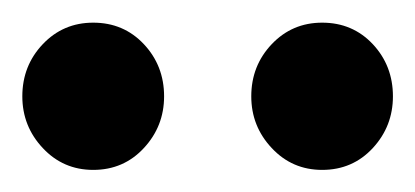

<svg xmlns="http://www.w3.org/2000/svg" viewBox="-20 -743 372 172"><path d="M205.1 -656.7Q205.1 -684.1 223.4 -703.4Q241.7 -722.7 268.6 -722.7Q295.9 -722.7 314 -703.4Q332 -684.1 332 -656.7Q332 -629.9 314 -610.4Q295.9 -590.8 268.6 -590.8Q241.7 -590.8 223.4 -610.4Q205.1 -629.9 205.1 -656.7ZM0 -656.7Q0 -684.1 18.3 -703.4Q36.6 -722.7 63.5 -722.7Q90.8 -722.7 108.9 -703.4Q127 -684.1 127 -656.7Q127 -629.9 108.9 -610.4Q90.8 -590.8 63.5 -590.8Q36.6 -590.8 18.3 -610.4Q0 -629.9 0 -656.7Z"/></svg>

Font: Kanchenjunga
Style: Regular
Weight: 400
Designer: Becca Hirsbrunner Spalinger
Foundry: SIL International
Version: Version 2.001